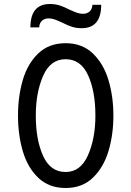

<svg xmlns="http://www.w3.org/2000/svg" viewBox="-20 -928 656 960"><path d="M70 -350Q70 -446 94 -528Q118 -610 171.5 -661Q225 -712 308 -712Q391 -712 444.5 -660.5Q498 -609 522.5 -527Q547 -445 547 -350Q547 -255 522.5 -173Q498 -91 444.5 -39.5Q391 12 308 12Q225 12 171.5 -39Q118 -90 94 -172Q70 -254 70 -350ZM457 -350Q457 -471 420.5 -551.5Q384 -632 308 -632Q232 -632 195.5 -548.5Q159 -465 159 -350Q159 -229 195.5 -148.5Q232 -68 308 -68Q383 -68 420 -152Q457 -236 457 -350ZM291 -815Q267 -826 252.5 -831Q238 -836 223 -836Q203 -836 190 -824.5Q177 -813 176 -791H132Q132 -908 230 -908Q256 -908 278 -901Q300 -894 327 -880Q351 -869 365.5 -864Q380 -859 395 -859Q415 -859 428 -870.5Q441 -882 442 -904H486Q486 -787 388 -787Q362 -787 340 -794Q318 -801 291 -815Z"/></svg>

Font: Overpass Mono
Style: Regular
Weight: 400
Monospace: yes
Designer: Delve Withrington, Dave Bailey
Foundry: Delve Fonts
Version: Version 1.000;DELV;Overpass